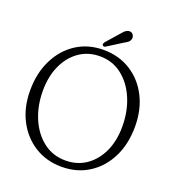

<svg xmlns="http://www.w3.org/2000/svg" viewBox="-154 -982 1012 1113"><g transform="rotate(20 352.5 -425.5)"><path d="M350 -709Q445.5 -709 518.2 -663.2Q591 -617.5 632 -537.2Q673 -457 673 -353Q673 -245 632 -163Q591 -81 518.5 -34.8Q446 11.5 351.5 11.5Q258 11.5 185.2 -34Q112.5 -79.5 71 -159.2Q29.5 -239 29.5 -343Q29.5 -450.5 70.8 -533.2Q112 -616 184.2 -662.5Q256.5 -709 350 -709ZM603.5 -327.5Q603.5 -421.5 571 -498.5Q538.5 -575.5 480 -621.2Q421.5 -667 343.5 -667Q271.5 -667 216.5 -628.8Q161.5 -590.5 130.5 -522.8Q99.5 -455 99.5 -366.5Q99.5 -273.5 132 -197.2Q164.5 -121 223 -75.8Q281.5 -30.5 360 -30.5Q432 -30.5 486.8 -68.2Q541.5 -106 572.5 -172.8Q603.5 -239.5 603.5 -327.5ZM408.5 -830.5Q436.5 -867 461.5 -861Q473.5 -858 479.2 -846.5Q485 -835 482 -823.5Q478 -810 468.8 -803Q459.5 -796 444 -787.5L353 -730Q342.5 -724.5 336 -732.5Q332.5 -737 334.2 -742Q336 -747 339.5 -752Z"/></g></svg>

Font: Fraunces 144pt SuperSoft Light
Style: Regular
Weight: 300
Version: Version 1.000;[0bf87f6ff]